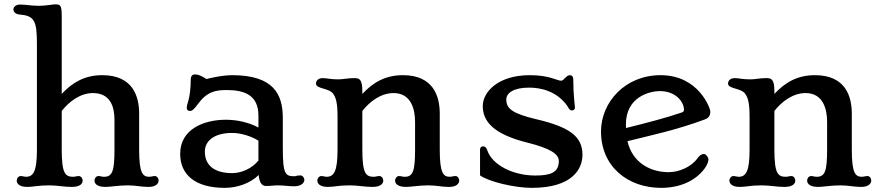

<svg xmlns="http://www.w3.org/2000/svg" viewBox="-20 -865 4115 896"><path d="M58.1 -22.5C58.1 -11.2 65.9 7.3 107.4 7.3C135.3 7.3 156.7 0 209 0C246.6 0 279.8 7.3 314.5 7.3C356 7.3 365.7 -9.3 365.7 -22.5C365.7 -32.7 358.4 -43.5 347.2 -43.5C337.9 -43.5 329.6 -40 322.8 -40C285.2 -40 268.1 -52.7 268.1 -167V-347.2C303.7 -392.6 356 -430.7 413.6 -430.7C496.1 -430.7 514.2 -365.2 514.2 -306.2V-167C514.2 -66.9 504.4 -40 465.8 -40C461.9 -40 456.5 -40.5 452.6 -41.5L449.7 -42.5C446.8 -43 443.8 -43.5 439.9 -43.5C428.2 -43.5 420.9 -32.7 420.9 -22.5C420.9 -11.2 428.7 7.3 472.7 7.3C493.7 7.3 534.2 0 575.7 0C615.2 0 637.7 7.3 672.9 7.3C710.9 7.3 720.2 -11.2 720.2 -22.5C720.2 -32.2 713.4 -43.5 702.6 -43.5C693.8 -43.5 684.1 -40 676.8 -40C645.5 -40 629.4 -57.6 629.4 -167V-334.5C629.4 -414.6 600.6 -514.2 457.5 -514.2C376.5 -514.2 319.3 -481.4 268.1 -426.8V-781.2C268.1 -839.4 264.6 -844.7 237.3 -844.7C229.5 -844.7 222.7 -843.3 215.8 -842.3L207 -841.3C193.8 -839.8 178.2 -837.9 162.6 -837.9C123.5 -837.9 101.6 -843.8 73.2 -843.8C52.2 -843.8 42.5 -830.1 42.5 -821.3C42.5 -807.1 56.2 -798.3 70.3 -797.4C139.6 -791.5 152.3 -770.5 152.3 -659.7V-167C152.3 -68.8 137.2 -40 101.1 -40C94.2 -40 85.4 -43.5 76.7 -43.5C65.9 -43.5 58.1 -32.7 58.1 -22.5Z M820.8 -147C820.8 -50.3 890.1 11.7 1029.3 11.7C1088.4 11.7 1149.4 -10.7 1187 -48.3C1190.9 -9.8 1204.1 2.9 1220.7 2.9C1243.7 2.9 1259.8 0 1276.4 0C1305.2 0 1328.6 4.4 1351.6 4.4C1389.6 4.4 1400.4 -14.2 1400.4 -26.4C1400.4 -34.2 1392.6 -46.4 1381.8 -46.4C1362.3 -46.4 1362.3 -42.5 1354 -42.5C1312 -42.5 1299.8 -51.3 1299.8 -172.9V-314C1299.8 -424.3 1257.8 -514.2 1063 -514.2C1012.2 -514.2 944.8 -496.6 944.8 -496.6C941.4 -496.6 937.5 -499.5 933.6 -502.4C907.7 -517.6 897.9 -517.6 888.7 -517.6C881.3 -517.6 870.1 -513.7 870.1 -493.2C870.1 -456.5 866.2 -416.5 856.9 -387.7C853.5 -377.4 851.6 -369.6 851.6 -361.8C851.6 -354 855.5 -347.2 865.7 -347.2C875.5 -347.2 881.8 -350.1 902.8 -378.4C945.3 -437 984.9 -444.8 1038.1 -444.8C1121.6 -444.8 1186 -420.4 1186 -325.7V-270C1139.6 -294.4 1085.4 -306.2 1034.2 -306.2C931.6 -306.2 820.8 -262.7 820.8 -147ZM936 -157.7C936 -208.5 981 -244.6 1063 -244.6C1106 -244.6 1154.3 -228.5 1186 -208.5V-115.7C1155.3 -78.1 1106.4 -57.1 1063.5 -57.1C983.4 -57.1 936 -90.8 936 -157.7Z M1460.9 -22.5C1460.9 -11.2 1469.2 7.3 1510.3 7.3C1538.1 7.3 1559.6 0 1611.8 0C1649.4 0 1682.6 7.3 1717.3 7.3C1758.8 7.3 1768.6 -9.3 1768.6 -22.5C1768.6 -32.7 1761.2 -43.5 1750 -43.5C1740.7 -43.5 1732.4 -40 1725.6 -40C1688 -40 1670.9 -52.7 1670.9 -167V-347.2C1706.5 -392.6 1758.8 -430.7 1816.4 -430.7C1898.9 -430.7 1917 -355 1917 -296.4V-167C1917 -66.9 1907.2 -40 1868.7 -40C1858.4 -40 1851.1 -43.5 1842.8 -43.5C1831.1 -43.5 1823.7 -32.7 1823.7 -22.5C1823.7 -11.2 1831.5 7.3 1875.5 7.3C1896.5 7.3 1937 0 1978.5 0C2018.1 0 2040.5 7.3 2075.7 7.3C2113.8 7.3 2123 -11.2 2123 -22.5C2123 -32.2 2116.2 -43.5 2105.5 -43.5C2096.7 -43.5 2086.9 -40 2079.6 -40C2048.3 -40 2032.2 -57.6 2032.2 -167V-334.5C2032.2 -414.6 2003.4 -514.2 1860.4 -514.2C1779.3 -514.2 1722.2 -481.4 1670.9 -426.8V-439.9C1670.9 -498 1655.3 -500.5 1631.8 -500.5C1604.5 -500.5 1581.1 -494.6 1558.1 -494.6C1521.5 -494.6 1504.9 -500.5 1486.3 -500.5C1460.9 -500.5 1454.6 -483.9 1454.6 -475.1C1454.6 -449.7 1514.2 -454.6 1533.7 -428.7C1547.9 -409.7 1555.2 -385.7 1555.2 -317.9V-167C1555.2 -68.8 1540 -40 1503.9 -40C1497.1 -40 1488.3 -43.5 1479.5 -43.5C1469.2 -43.5 1460.9 -32.7 1460.9 -22.5Z M2220.2 -46.4C2262.7 -16.1 2383.8 11.7 2461.4 11.7C2652.3 11.7 2698.2 -77.6 2698.2 -142.6C2698.2 -227.5 2639.2 -272 2482.9 -308.6C2369.1 -335.4 2342.8 -358.9 2342.8 -400.4C2342.8 -431.6 2377 -456.1 2449.7 -456.1C2505.4 -456.1 2579.1 -439 2627.9 -370.1C2635.7 -354.5 2640.6 -349.6 2649.4 -349.6C2655.3 -349.6 2663.1 -353 2663.1 -363.3C2663.1 -373 2655.3 -418.5 2655.3 -493.2C2655.3 -507.8 2648.9 -514.2 2639.2 -514.2C2622.6 -514.2 2610.8 -488.3 2599.1 -488.3C2578.6 -488.3 2545.9 -514.2 2452.1 -514.2C2303.2 -514.2 2232.9 -434.6 2232.9 -370.6C2232.9 -300.3 2279.8 -239.7 2439.9 -199.7C2549.8 -172.4 2587.9 -145.5 2587.9 -113.3C2587.9 -57.6 2544.4 -45.9 2478 -45.9C2370.1 -45.9 2276.4 -97.7 2254.4 -162.6C2249.5 -176.8 2244.1 -182.1 2233.4 -182.1C2226.6 -182.1 2220.2 -175.8 2220.2 -168.5Z M2784.7 -251.5C2784.7 -86.4 2911.1 11.7 3065.4 11.7C3148.4 11.7 3222.7 -18.1 3267.1 -77.1C3283.7 -99.1 3286.1 -115.2 3286.1 -121.6C3286.1 -129.9 3274.4 -146.5 3265.6 -146.5C3255.4 -146.5 3244.6 -140.6 3234.9 -126.5C3207 -86.4 3148.9 -61.5 3100.6 -61.5C3017.1 -61.5 2931.6 -104 2908.2 -206.1C3022.9 -234.9 3131.8 -256.8 3270.5 -308.1C3292.5 -316.4 3294.9 -332.5 3294.9 -345.2C3294.9 -357.4 3242.2 -514.2 3062.5 -514.2C2897 -514.2 2784.7 -387.7 2784.7 -251.5ZM2901.4 -267.6C2900.9 -273.4 2900.9 -278.8 2900.9 -284.7C2900.9 -413.6 3012.7 -439.9 3059.1 -439.9C3135.3 -439.9 3171.9 -388.2 3171.9 -352.5C3171.9 -347.7 3170.4 -343.3 3162.1 -340.3C3091.8 -315.9 2996.1 -291 2901.4 -267.6Z M3383.8 -22.5C3383.8 -11.2 3392.1 7.3 3433.1 7.3C3460.9 7.3 3482.4 0 3534.7 0C3572.3 0 3605.5 7.3 3640.1 7.3C3681.6 7.3 3691.4 -9.3 3691.4 -22.5C3691.4 -32.7 3684.1 -43.5 3672.9 -43.5C3663.6 -43.5 3655.3 -40 3648.4 -40C3610.8 -40 3593.8 -52.7 3593.8 -167V-347.2C3629.4 -392.6 3681.6 -430.7 3739.3 -430.7C3821.8 -430.7 3839.8 -355 3839.8 -296.4V-167C3839.8 -66.9 3830.1 -40 3791.5 -40C3781.2 -40 3773.9 -43.5 3765.6 -43.5C3753.9 -43.5 3746.6 -32.7 3746.6 -22.5C3746.6 -11.2 3754.4 7.3 3798.3 7.3C3819.3 7.3 3859.9 0 3901.4 0C3940.9 0 3963.4 7.3 3998.5 7.3C4036.6 7.3 4045.9 -11.2 4045.9 -22.5C4045.9 -32.2 4039.1 -43.5 4028.3 -43.5C4019.5 -43.5 4009.8 -40 4002.4 -40C3971.2 -40 3955.1 -57.6 3955.1 -167V-334.5C3955.1 -414.6 3926.3 -514.2 3783.2 -514.2C3702.1 -514.2 3645 -481.4 3593.8 -426.8V-439.9C3593.8 -498 3578.1 -500.5 3554.7 -500.5C3527.3 -500.5 3503.9 -494.6 3481 -494.6C3444.3 -494.6 3427.7 -500.5 3409.2 -500.5C3383.8 -500.5 3377.4 -483.9 3377.4 -475.1C3377.4 -449.7 3437 -454.6 3456.5 -428.7C3470.7 -409.7 3478 -385.7 3478 -317.9V-167C3478 -68.8 3462.9 -40 3426.8 -40C3419.9 -40 3411.1 -43.5 3402.3 -43.5C3392.1 -43.5 3383.8 -32.7 3383.8 -22.5Z"/></svg>

Font: Stoke
Style: Regular
Weight: 400
Designer: Nicole Fally
Foundry: Nicole Fally
Version: Version 1.002